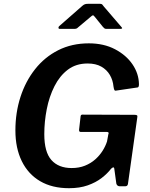

<svg xmlns="http://www.w3.org/2000/svg" viewBox="-20 -980 787 1010"><path d="M343 10Q254 10 191 -27Q128 -64 94.5 -132.5Q61 -201 61 -294Q61 -387 87.5 -469.5Q114 -552 164.5 -616Q215 -680 286.5 -716Q358 -752 447 -752Q526 -752 585 -721Q644 -690 677 -641.5Q710 -593 711 -537Q711 -521 704 -520L588 -503Q584 -502 581.5 -507Q579 -512 577 -525Q574 -558 558 -585.5Q542 -613 513 -629.5Q484 -646 441 -646Q380 -646 337 -613.5Q294 -581 266.5 -526.5Q239 -472 226 -406Q213 -340 213 -274Q213 -180 250.5 -138Q288 -96 357 -96Q396 -96 427 -108.5Q458 -121 481 -141.5Q504 -162 519.5 -186.5Q535 -211 543 -236L550 -274Q556 -286 541 -286H404Q395 -286 396 -298L404 -368Q405 -377 413 -377L688 -376Q698 -376 701 -373Q704 -370 702 -361L653 -12Q651 0 638 0H611Q596 0 592 -14L581 -94Q580 -100 575.5 -99.5Q571 -99 564 -92Q545 -67 514.5 -43.5Q484 -20 441.5 -5Q399 10 343 10ZM521 -839 479 -891Q472 -900 468.5 -899.5Q465 -899 455 -890L392 -837Q386 -831 381.5 -829.5Q377 -828 369 -828H295Q288 -828 287.5 -833.5Q287 -839 292 -843L414 -950Q421 -956 427.5 -958Q434 -960 445 -960H506Q515 -960 519 -955Q523 -950 526 -946L617 -840Q624 -833 622 -830.5Q620 -828 611 -828H539Q533 -828 529 -831Q525 -834 521 -839Z"/></svg>

Font: Libre Franklin SemiBold
Style: Italic
Weight: 600
Italic angle: -8°
Designer: Pablo Impallari, Rodrigo Fuenzalida, Nhung Nguyen
Foundry: Impallari Type
Version: Version 3.000